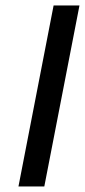

<svg xmlns="http://www.w3.org/2000/svg" viewBox="-20 -676 308 696"><path d="M140.6 0H46.9L174.3 -656.2H268.1Z"/></svg>

Font: Lambda
Style: Italic
Weight: 400
Italic angle: -11°
Designer: GGBotNet
Version: 0.22